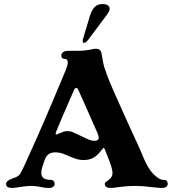

<svg xmlns="http://www.w3.org/2000/svg" viewBox="-20 -919 859 949"><path d="M10 -10Q10 -27 50 -40Q70 -46 79 -59Q88 -72 106 -113L128 -162Q190 -296 303 -568Q315 -597 315 -611Q315 -628 299 -628Q292 -628 287.5 -632.5Q283 -637 283 -644Q283 -668 323 -668H366Q400 -668 433 -675Q444 -678 454 -678Q478 -678 482 -654L490 -609Q492 -595 503 -565L509 -548Q521 -512 610 -316Q673 -181 689 -140Q712 -85 739 -58Q753 -44 765 -37Q777 -30 789 -30H791Q800 -30 804.5 -24.5Q809 -19 809 -10Q809 -1 801.5 4.5Q794 10 779 10Q770 10 760.5 9Q751 8 741 7Q687 0 648 0Q607 0 558 7Q540 10 528 10Q498 10 498 -10Q498 -15 501.5 -18Q505 -21 510 -24Q514 -27 519 -31Q524 -35 528 -40Q536 -50 536 -64Q536 -82 521 -123Q520 -127 518 -130L498 -181Q495 -188 493 -188Q490 -188 481 -176Q462 -151 442 -139.5Q422 -128 393 -128Q375 -128 360 -132.5Q345 -137 321 -147Q302 -156 286.5 -161Q271 -166 254 -166Q234 -166 222 -158Q210 -150 203 -134Q193 -107 188.5 -92.5Q184 -78 184 -64Q184 -30 230 -30Q240 -30 245 -24.5Q250 -19 250 -10Q250 -1 242.5 4.5Q235 10 220 10Q202 10 180 5Q170 3 159 1.5Q148 0 139 0Q119 0 103 2Q87 4 75 6Q51 10 40 10Q10 10 10 -10ZM461 -226Q469 -231 468 -240Q467 -249 462 -261L392 -419L367 -475Q363 -484 357 -484Q350 -484 347 -476L341 -463Q271 -303 257 -267Q252 -254 259 -254Q261 -254 269 -258Q284 -265 293 -268Q302 -271 314 -271Q327 -271 338 -266.5Q349 -262 376 -249L378 -248Q414 -230 427 -226Q438 -223 447.5 -223Q457 -223 461 -226ZM390 -726 424 -839Q434 -871 448.5 -885Q463 -899 487 -899Q513 -899 520 -884.5Q527 -870 510 -848L417 -724Q405 -707 394 -707Q390 -707 389 -712Q388 -717 390 -726Z"/></svg>

Font: Raigarh
Style: Regular
Weight: 400
Designer: jaikishan Patel
Foundry: MagicType
Version: Version 1.000;FEAKit 1.0